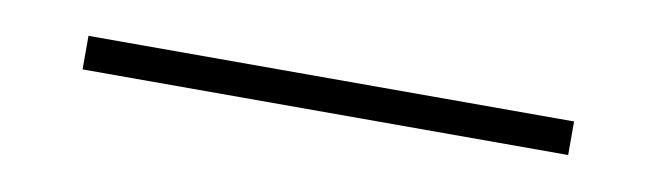

<svg xmlns="http://www.w3.org/2000/svg" viewBox="-22 -69 577 169"><g transform="rotate(10 267.0 15.0)"><path d="M50 30V0H484V30Z"/></g></svg>

Font: Geist Thin
Style: Regular
Weight: 400
Designer: Basement.studio, Andrés Briganti, Mateo Zaragoza
Foundry: Basement.studio, Vercel, Andrés Briganti, Guido Ferreyra, Mateo Zaragoza
Version: Version 1.401